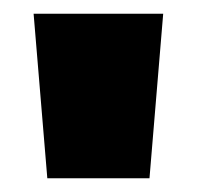

<svg xmlns="http://www.w3.org/2000/svg" viewBox="-20 -720 287 280"><path d="M49 -460H198L218 -700H29Z"/></svg>

Font: Arthouse Owned Black
Style: Regular
Weight: 900
Designer: Jeremy Tribby
Foundry: Tribby Type
Version: Version 1.000;PS 001.000;hotconv 1.0.88;makeotf.lib2.5.64775